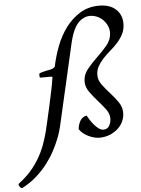

<svg xmlns="http://www.w3.org/2000/svg" viewBox="-175 -810 827 1128"><g transform="rotate(-5 238.5 -246.0)"><path d="M503 -593Q504 -621 490.5 -645.5Q477 -670 455.5 -685Q434 -700 407.5 -704Q381 -708 356 -696Q325 -681 305.5 -646.5Q286 -612 273 -557L162 -72Q161 -68 155.5 -48Q150 -28 138.5 1Q127 30 108.5 65.5Q90 101 62.5 137.5Q35 174 -2.5 208Q-40 242 -90 268Q-98 268 -103 261L-109 251Q-112 242 -105 238Q-65 208 -36 175Q-7 142 14.5 105.5Q36 69 51 29.5Q66 -10 77 -54Q81 -71 90 -109.5Q99 -148 109 -193Q119 -238 128 -281Q137 -324 141 -351Q142 -359 143 -364Q144 -369 136 -369H69Q67 -384 68 -389.5Q69 -395 71 -395Q75 -397 86.5 -400.5Q98 -404 110 -406Q124 -409 140 -412Q148 -414 155 -419Q162 -424 162 -425Q174 -484 196.5 -543.5Q219 -603 254.5 -651Q290 -699 339 -729.5Q388 -760 452 -760Q518 -760 553 -725.5Q588 -691 586 -638Q585 -606 571.5 -580Q558 -554 538 -532Q518 -510 495 -490.5Q472 -471 452.5 -450Q433 -429 420 -406Q407 -383 407 -355Q407 -324 427.5 -296.5Q448 -269 473 -241.5Q498 -214 518.5 -184.5Q539 -155 539 -121Q539 -94 527.5 -69.5Q516 -45 495.5 -27Q475 -9 447.5 2Q420 13 388 13Q372 13 355 8.5Q338 4 322 -4Q306 -12 292.5 -23Q279 -34 270 -47Q272 -73 284.5 -95.5Q297 -118 323 -123Q329 -112 339.5 -96Q350 -80 362 -66Q374 -52 387.5 -42Q401 -32 414 -32Q439 -32 450 -52Q461 -72 461 -94Q461 -123 440.5 -150Q420 -177 395 -205Q370 -233 349.5 -262Q329 -291 329 -323Q329 -363 355.5 -395.5Q382 -428 414.5 -459Q447 -490 474 -522Q501 -554 503 -593Z"/></g></svg>

Font: Lusitana
Style: Italic
Weight: 400
Italic angle: -12°
Designer: Ana Paula Megda
Foundry: Ana Paula Megda
Version: Version 1.000; ttfautohint (v1.1) -l 8 -r 50 -G 200 -x 14 -D